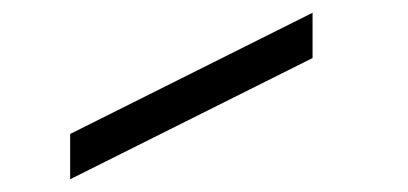

<svg xmlns="http://www.w3.org/2000/svg" viewBox="-20 -760 640 301"><path d="M90 -479V-550L470 -740V-669Z"/></svg>

Font: Tiny Light
Style: Regular
Weight: 300
Monospace: yes
Designer: Philipp Nurullin, Konstantin Bulenkov
Foundry: JetBrains
Version: Version 2.251; ttfautohint (v1.8.4.7-5d5b)